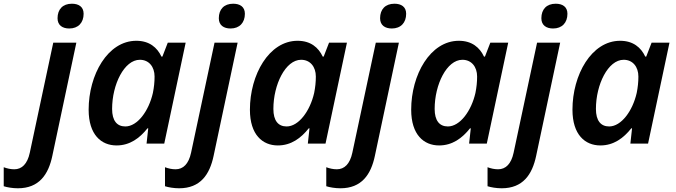

<svg xmlns="http://www.w3.org/2000/svg" viewBox="-148 -771 3632 1031"><path d="M224 -618C272 -618 301 -649 301 -697C301 -735 274 -751 238 -751C189 -751 161 -721 161 -673C161 -635 188 -618 224 -618ZM-52 240C62 240 112 166 133 66L262 -542H138L12 49C-1 110 -31 138 -71 138C-91 138 -109 134 -128 127V229C-110 235 -80 240 -52 240Z M478 10C549 10 602 -29 644 -82H648L639 0H734L849 -542H753L724 -467H719C696 -516 654 -552 584 -552C430 -552 328 -369 328 -182C328 -47 396 10 478 10ZM525 -92C480 -92 454 -123 454 -186C454 -317 519 -450 603 -450C652 -450 682 -412 682 -360C682 -330 679 -302 673 -272C651 -175 590 -92 525 -92Z M1090 -618C1138 -618 1167 -649 1167 -697C1167 -735 1140 -751 1104 -751C1055 -751 1027 -721 1027 -673C1027 -635 1054 -618 1090 -618ZM814 240C928 240 978 166 999 66L1128 -542H1004L878 49C865 110 835 138 795 138C775 138 757 134 738 127V229C756 235 786 240 814 240Z M1344 10C1415 10 1468 -29 1510 -82H1514L1505 0H1600L1715 -542H1619L1590 -467H1585C1562 -516 1520 -552 1450 -552C1296 -552 1194 -369 1194 -182C1194 -47 1262 10 1344 10ZM1391 -92C1346 -92 1320 -123 1320 -186C1320 -317 1385 -450 1469 -450C1518 -450 1548 -412 1548 -360C1548 -330 1545 -302 1539 -272C1517 -175 1456 -92 1391 -92Z M1956 -618C2004 -618 2033 -649 2033 -697C2033 -735 2006 -751 1970 -751C1921 -751 1893 -721 1893 -673C1893 -635 1920 -618 1956 -618ZM1680 240C1794 240 1844 166 1865 66L1994 -542H1870L1744 49C1731 110 1701 138 1661 138C1641 138 1623 134 1604 127V229C1622 235 1652 240 1680 240Z M2210 10C2281 10 2334 -29 2376 -82H2380L2371 0H2466L2581 -542H2485L2456 -467H2451C2428 -516 2386 -552 2316 -552C2162 -552 2060 -369 2060 -182C2060 -47 2128 10 2210 10ZM2257 -92C2212 -92 2186 -123 2186 -186C2186 -317 2251 -450 2335 -450C2384 -450 2414 -412 2414 -360C2414 -330 2411 -302 2405 -272C2383 -175 2322 -92 2257 -92Z M2822 -618C2870 -618 2899 -649 2899 -697C2899 -735 2872 -751 2836 -751C2787 -751 2759 -721 2759 -673C2759 -635 2786 -618 2822 -618ZM2546 240C2660 240 2710 166 2731 66L2860 -542H2736L2610 49C2597 110 2567 138 2527 138C2507 138 2489 134 2470 127V229C2488 235 2518 240 2546 240Z M3076 10C3147 10 3200 -29 3242 -82H3246L3237 0H3332L3447 -542H3351L3322 -467H3317C3294 -516 3252 -552 3182 -552C3028 -552 2926 -369 2926 -182C2926 -47 2994 10 3076 10ZM3123 -92C3078 -92 3052 -123 3052 -186C3052 -317 3117 -450 3201 -450C3250 -450 3280 -412 3280 -360C3280 -330 3277 -302 3271 -272C3249 -175 3188 -92 3123 -92Z"/></svg>

Font: Noto Sans SemiBold
Style: Italic
Weight: 600
Italic angle: -12°
Designer: Monotype Design Team
Foundry: Monotype Imaging Inc.
Version: Version 2.013